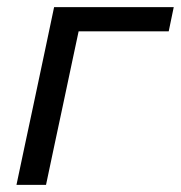

<svg xmlns="http://www.w3.org/2000/svg" viewBox="-20 -516 505 536"><path d="M26 0Q37.5 -55 48.5 -106.5Q59.5 -158 72.5 -219L83 -268.5Q97.5 -336 108.5 -389Q119.5 -441.5 131 -496H465L451 -428.5H199.5Q191.5 -391.5 183.5 -353.5Q175.5 -315.5 165.5 -268.5L155 -219Q142 -158 131 -106.5Q120 -55 108.5 0Z"/></svg>

Font: Heraclito
Style: Italic
Weight: 400
Italic angle: -12°
Designer: Kostas Bartsokas (font) & Cristiano Sobral (main changes)
Foundry: Kostas Bartsokas (font) & Cristiano Sobral (main changes)
Version: Version 1.00;July 8, 2020;FontCreator 13.0.0.2655 64-bit